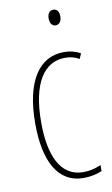

<svg xmlns="http://www.w3.org/2000/svg" viewBox="-85 -769 482 824"><g transform="rotate(-10 156.5 -357.0)"><path d="M208 -724C188 -724 182 -706 182 -690C182 -672 190 -656 207 -656C223 -656 233 -670 233 -691C233 -707 227 -724 208 -724ZM212 10C239 10 270 4 292 -6V-32C267 -21 240 -15 215 -15C114 -15 73 -114 73 -257C73 -427 130 -512 222 -512C244 -512 265 -507 283 -496L293 -519C272 -531 248 -537 221 -537C113 -537 47 -440 47 -256C47 -93 99 10 212 10Z"/></g></svg>

Font: Noto Sans Oriya ExtCond Thin
Style: Regular
Weight: 100
Width: 2
Designer: Amélie Bonet and Sol Matas
Foundry: Google LLC
Version: Version 2.006